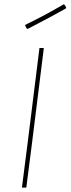

<svg xmlns="http://www.w3.org/2000/svg" viewBox="-20 -856 322 876"><path d="M270 -836 275 -834 282 -822 280 -817Q213 -779 106 -724L101 -727L94 -742Q185 -786 270 -836ZM180 -637 125 -195 100 0H80L105 -195L160 -637Z"/></svg>

Font: Alegreya Sans SC Thin
Style: Italic
Weight: 100
Italic angle: -7°
Designer: Juan Pablo del Peral
Foundry: Huerta Tipografica
Version: Version 2.007